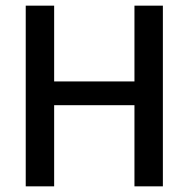

<svg xmlns="http://www.w3.org/2000/svg" viewBox="-20 -659 667 679"><path d="M171.5 0H71V-639H171.5ZM556 0H455.5V-639H556ZM128.5 -371H494.5V-287H128.5Z"/></svg>

Font: Anek Odia Medium
Style: Regular
Weight: 500
Designer: Yesha Goshar & Mahesh Sahu (Odia), Yesha Goshar (Latin)
Foundry: Ek Type
Version: Version 1.003